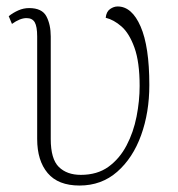

<svg xmlns="http://www.w3.org/2000/svg" viewBox="-20 -564 550 594"><path d="M226 10Q160 10 127.5 -28.5Q95 -67 95 -134V-451Q95 -482 87.5 -495Q80 -508 62 -508Q42 -508 17 -490L7 -514Q21 -525 37 -532Q53 -539 70 -539Q110 -539 123.5 -513.5Q137 -488 137 -451V-134Q137 -72 162 -47.5Q187 -23 230 -23Q281 -23 315.5 -48Q350 -73 371.5 -114Q393 -155 402.5 -203.5Q412 -252 412 -298Q412 -372 396 -416.5Q380 -461 356 -482Q332 -503 307 -509Q309 -528 320.5 -536Q332 -544 344 -544Q388 -544 415 -482Q442 -420 442 -301Q442 -216 416.5 -145.5Q391 -75 342.5 -32.5Q294 10 226 10Z"/></svg>

Font: Noto Serif ExtraLight
Style: Regular
Weight: 200
Designer: Monotype Design Team
Foundry: Monotype Imaging Inc.
Version: Version 2.015; ttfautohint (v1.8.4.7-5d5b)